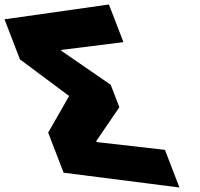

<svg xmlns="http://www.w3.org/2000/svg" viewBox="-238 -844 901 863"><path d="M316.8 -654.6 251.6 -823.8 -217.7 -757.2 -148.4 -577.2 72.7 -412.5 -21.5 -247.8 47.9 -67.8 568.5 -1.2 503.4 -170.4 196.4 -205.5 194.7 -210 298.5 -362.1 259.7 -462.9 38.7 -615 36.9 -619.5Z"/></svg>

Font: Hussar
Style: BdOpOblFour
Weight: 700
Foundry: Cannot Into Space Fonts
Version: Version 2.00